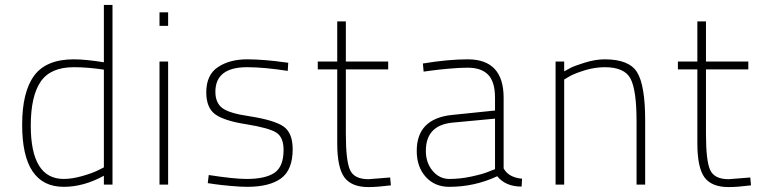

<svg xmlns="http://www.w3.org/2000/svg" viewBox="-20 -750 3111 780"><path d="M437 -730V0H402V-36Q320 9 239 9Q70 9 70 -243Q70 -377 119 -443Q168 -509 280 -509Q327 -509 402 -497V-730ZM239 -23Q272 -23 313 -34.5Q354 -46 378 -58L402 -70V-467Q337 -477 280 -477Q185 -477 145 -418Q105 -359 105 -240Q105 -23 239 -23Z M628 0V-500H663V0ZM628 -645V-700H663V-645Z M1151 -495 1149 -462Q1052 -477 984 -477Q855 -477 855 -377Q855 -333 882.5 -311.5Q910 -290 992 -278Q1095 -262 1132 -236Q1169 -210 1169 -144Q1169 -60 1122 -25.5Q1075 9 984 9Q959 9 919 5.5Q879 2 851 -2L824 -6L828 -39Q931 -23 982 -23Q1058 -23 1095 -48Q1132 -73 1132 -141Q1132 -192 1103 -211Q1074 -230 982 -245Q891 -259 854.5 -285.5Q818 -312 818 -375Q818 -446 865.5 -477.5Q913 -509 984 -509Q1018 -509 1060 -505.5Q1102 -502 1127 -498Z M1557 -468H1385V-206Q1385 -97 1402 -59.5Q1419 -22 1477 -22L1565 -29L1568 3Q1512 10 1477 10Q1408 10 1379 -29.5Q1350 -69 1350 -168V-468H1271V-500H1350V-663H1385V-500H1557Z M2026 -353V-66Q2046 -29 2101 -24L2099 8Q2034 8 2000 -34Q1908 9 1805 9Q1746 9 1709.5 -31.5Q1673 -72 1673 -137Q1673 -268 1816 -283L1991 -301V-353Q1991 -417 1963.5 -446Q1936 -475 1880 -475Q1848 -475 1803 -471Q1758 -467 1730 -463L1701 -459L1698 -492Q1800 -509 1880 -509Q2026 -509 2026 -353ZM1991 -268 1820 -252Q1710 -242 1710 -137Q1710 -89 1737.5 -56Q1765 -23 1806 -23Q1850 -23 1896 -33Q1942 -43 1966 -53L1991 -63Z M2272 0H2237V-500H2272V-460Q2281 -465 2296.5 -473.5Q2312 -482 2355.5 -495.5Q2399 -509 2437 -509Q2536 -509 2568.5 -456Q2601 -403 2601 -260V0H2566V-258Q2566 -384 2541.5 -430.5Q2517 -477 2437 -477Q2397 -477 2356 -464.5Q2315 -452 2294 -440L2272 -427Z M3020 -468H2848V-206Q2848 -97 2865 -59.5Q2882 -22 2940 -22L3028 -29L3031 3Q2975 10 2940 10Q2871 10 2842 -29.5Q2813 -69 2813 -168V-468H2734V-500H2813V-663H2848V-500H3020Z"/></svg>

Font: TypoPRO Titillium Maps
Style: 1 wt
Weight: 100
Designer: Campivisivi
Foundry: Accademia di Belle Arti di Urbino and students of MA course of Visual design
Version: Version 001.001